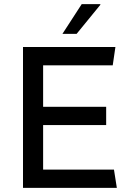

<svg xmlns="http://www.w3.org/2000/svg" viewBox="-20 -915 633 935"><path d="M469 -892 353 -750H284L378 -895H468ZM529 -597H190V-395H497V-306H190V-89H535L549 0H92V-686H542Z"/></svg>

Font: Chivo
Style: Regular
Weight: 400
Designer: Hector Gatti
Foundry: Omnibus-Type
Version: Version 1.003